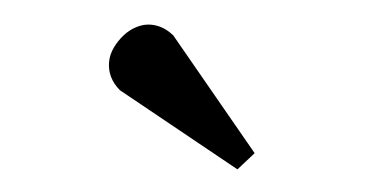

<svg xmlns="http://www.w3.org/2000/svg" viewBox="-30 -747 580 305"><g transform="rotate(5 260.0 -594.5)"><path d="M382 -514 357 -486 160 -595Q139 -613 139 -638Q139 -650 144.5 -661.5Q150 -673 158.5 -682.5Q167 -692 178 -697.5Q189 -703 200 -703Q220 -703 237 -689Z"/></g></svg>

Font: Bigshot One
Style: Regular
Weight: 400
Designer: Gesine Todt
Foundry: Gesine Todt
Version: Version 1.000